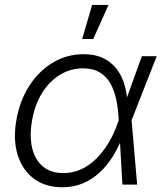

<svg xmlns="http://www.w3.org/2000/svg" viewBox="-20 -770 675 801"><path d="M239.7 11.2Q169.4 11.2 121.6 -24.4Q73.7 -60.1 54 -122.8Q34.2 -185.5 47.9 -266.6Q61.5 -348.1 101.3 -410.6Q141.1 -473.1 200 -508.5Q258.8 -543.9 328.6 -543.9Q377 -543.9 410.9 -527.3Q444.8 -510.7 466.6 -482.4Q488.3 -454.1 499 -417.7Q509.8 -381.3 511.7 -341.3H534.2L528.8 -270L552.2 0H490.7L474.6 -278.8Q472.7 -319.3 464.6 -356.4Q456.5 -393.6 440.2 -422.4Q423.8 -451.2 396 -468Q368.2 -484.9 326.2 -484.9Q273.9 -484.9 229.5 -457.5Q185.1 -430.2 154.8 -380.9Q124.5 -331.5 113.3 -265.6Q102.5 -200.2 114.5 -151.1Q126.5 -102.1 159.4 -75Q192.4 -47.9 244.1 -47.9Q284.7 -47.9 319.6 -64.2Q354.5 -80.6 383.1 -109.4Q411.6 -138.2 433.8 -175.5Q456.1 -212.9 470.7 -255.4L571.8 -535.6H633.8L528.3 -266.6L510.3 -195.3H489.7Q473.1 -153.3 449.7 -116Q426.3 -78.6 395.3 -50Q364.3 -21.5 325.7 -5.1Q287.1 11.2 239.7 11.2ZM322.8 -607.4 364.3 -749.5H432.6L369.1 -607.4Z"/></svg>

Font: Inter 20pt Light
Style: Italic
Weight: 300
Italic angle: -9.3988°
Version: Version 4.001;git-66647c0bb